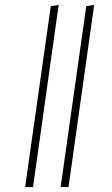

<svg xmlns="http://www.w3.org/2000/svg" viewBox="-20 -759 454 779"><path d="M218 -739 114 0H82L186 -734ZM362 -739 258 0H226L330 -734Z"/></svg>

Font: Fira Sans UltraLight
Style: Italic
Weight: 200
Italic angle: -8°
Designer: Carrois Corporate & Edenspiekermann AG
Foundry: Carrois Corporate GbR & Edenspiekermann AG
Version: Version 4.203;PS 004.203;hotconv 1.0.88;makeotf.lib2.5.64775